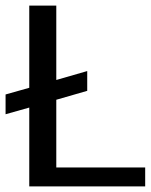

<svg xmlns="http://www.w3.org/2000/svg" viewBox="-37 -669 541 689"><path d="M276 -343 165 -311V-68H484V0H68V-283L-17 -259V-330L68 -354V-649H165V-382L276 -414Z"/></svg>

Font: Gamestation Display
Style: Regular
Weight: 400
Designer: Jonas Hecksher
Foundry: Jonas Hecksher, Playtypeª, e-types AS
Version: Version 1.003